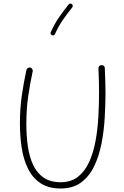

<svg xmlns="http://www.w3.org/2000/svg" viewBox="-20 -1048 699 1078"><path d="M149.9 -668.9Q156.7 -667.5 160.9 -660.9Q165 -654.3 163.6 -647.5Q147.9 -575.2 137.9 -504.2Q127.9 -433.1 127.9 -353Q127.9 -287.1 136.2 -228Q144.5 -168.9 165.5 -123.3Q186.5 -77.6 224.1 -51.3Q261.7 -24.9 320.3 -24.9Q378.9 -24.9 418 -55.7Q457 -86.4 480.7 -138.7Q504.4 -190.9 516.4 -256.3Q528.3 -321.8 532.2 -392.1Q536.1 -462.4 536.1 -527.8Q536.1 -561 535.2 -596.7Q534.2 -632.3 532.7 -663.6Q532.2 -671.4 537.1 -676.8Q542 -682.1 549.3 -682.1Q567.4 -683.1 568.4 -665.5Q569.8 -634.3 571 -598.1Q572.3 -562 572.3 -527.8Q572.3 -460.4 567.9 -386.2Q563.5 -312 549.8 -241.7Q536.1 -171.4 508.5 -114.3Q481 -57.1 435.1 -23.4Q389.2 10.3 320.3 10.3Q251 10.3 206.3 -20.3Q161.6 -50.8 136.5 -102.5Q111.3 -154.3 101.6 -219.7Q91.8 -285.2 91.8 -355Q91.8 -436 102.1 -508.8Q112.3 -581.5 128.4 -655.3Q129.9 -662.1 136.5 -666.3Q143.1 -670.4 149.9 -668.9ZM383.8 -1024.9Q387.7 -1021.5 388.4 -1016.1Q389.2 -1010.7 385.7 -1006.8Q358.4 -972.7 334 -937.7Q309.6 -902.8 288.6 -856.9Q283.2 -845.7 271.5 -850.6Q260.3 -856 265.1 -867.7Q286.6 -915.5 312.3 -952.1Q337.9 -988.8 365.2 -1022.9Q368.7 -1026.9 374.3 -1027.6Q379.9 -1028.3 383.8 -1024.9Z"/></svg>

Font: Mikhak-DS2-FD ExtraLight
Style: Regular
Weight: 200
Designer: Amin Abedi
Version: Version 3.2